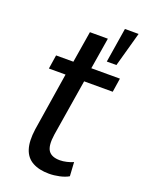

<svg xmlns="http://www.w3.org/2000/svg" viewBox="-137 -770 635 845"><g transform="rotate(20 181.0 -347.5)"><path d="M201 9Q155 9 124 -8Q93 -25 81.5 -61Q70 -97 78 -154L121 -426H43L53 -491H134L158 -638H242L218 -491H352L342 -426H208L165 -161Q157 -107 172 -85Q187 -63 226 -63Q241 -63 258 -67Q275 -71 288 -77L292 -12Q275 -2 250 3.5Q225 9 201 9ZM272 -542 298 -704H362L317 -542Z"/></g></svg>

Font: Nunito Sans 10pt Condensed Medium
Style: Italic
Weight: 500
Width: 3
Italic angle: -9°
Designer: Vernon Adams
Foundry: Vernon Adams
Version: Version 3.101;gftools[0.9.27]